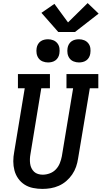

<svg xmlns="http://www.w3.org/2000/svg" viewBox="-20 -1214 658 1242"><path d="M254 8Q224 8 194 2Q164 -4 139.5 -19.5Q115 -35 98 -59Q81 -83 73.5 -111.5Q66 -140 66 -170.5Q66 -201 72 -232L140 -643H96V-735H303V-643H247L177 -217Q174 -201 173.5 -185.5Q173 -170 175 -155Q177 -140 183.5 -126.5Q190 -113 200.5 -103Q211 -93 226 -88.5Q241 -84 256 -84Q279 -84 302 -92.5Q325 -101 341.5 -118.5Q358 -136 367 -158.5Q376 -181 380 -203L453 -643H410V-735H616V-643H561L485 -188Q481 -161 472 -135Q463 -109 447 -85.5Q431 -62 409 -43Q387 -24 361 -12.5Q335 -1 308 3.5Q281 8 254 8ZM491 -810Q473 -810 456.5 -816.5Q440 -823 430 -836.5Q420 -850 417 -867.5Q414 -885 417 -903Q419 -916 425.5 -927.5Q432 -939 442.5 -946.5Q453 -954 465.5 -957Q478 -960 491 -960Q509 -960 525 -953.5Q541 -947 551.5 -933.5Q562 -920 564.5 -902.5Q567 -885 564 -867Q562 -854 555.5 -842.5Q549 -831 538.5 -823.5Q528 -816 515.5 -813Q503 -810 491 -810ZM291 -810Q273 -810 256.5 -816.5Q240 -823 230 -836.5Q220 -850 217 -867.5Q214 -885 217 -903Q219 -916 225.5 -927.5Q232 -939 242.5 -946.5Q253 -954 265.5 -957Q278 -960 291 -960Q309 -960 325 -953.5Q341 -947 351.5 -933.5Q362 -920 364.5 -902.5Q367 -885 364 -867Q362 -854 355.5 -842.5Q349 -831 338.5 -823.5Q328 -816 315.5 -813Q303 -810 291 -810ZM357 -1007 248 -1131 332 -1189 420 -1069 547 -1194 618 -1126 465 -1007Z"/></svg>

Font: Iosevka Etoile SmBdObl
Style: Regular
Weight: 600
Italic angle: -9°
Designer: Belleve Invis
Foundry: Belleve Invis
Version: Version 15.5.2; ttfautohint (v1.8.4)